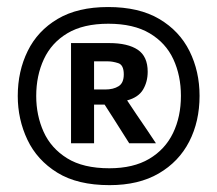

<svg xmlns="http://www.w3.org/2000/svg" viewBox="-20 -767 618 546"><path d="M291.5 -240.5Q200.5 -240.5 143 -276Q85.5 -311.5 58 -369.5Q30.5 -427.5 30.5 -494Q30.5 -564.5 58.8 -622Q87 -679.5 144 -713.2Q201 -747 287.5 -747Q375.5 -747 433 -713Q490.5 -679 519 -621.5Q547.5 -564 547.5 -494.5Q547.5 -421.5 518 -364.2Q488.5 -307 431.5 -273.8Q374.5 -240.5 291.5 -240.5ZM291 -288.5Q359 -288.5 404.2 -315.2Q449.5 -342 472 -388.5Q494.5 -435 494.5 -494.5Q494.5 -552 473 -598.5Q451.5 -645 405.8 -672.2Q360 -699.5 288 -699.5Q217 -699.5 171.8 -672.5Q126.5 -645.5 104.8 -598.8Q83 -552 83 -494Q83 -439 104 -392.2Q125 -345.5 170.8 -317Q216.5 -288.5 291 -288.5ZM182 -359.5V-644.5H290.5Q343.5 -644.5 371.8 -625.5Q400 -606.5 400 -563Q400 -534.5 386.8 -512.2Q373.5 -490 341.5 -481.5L367.5 -442.5Q382 -421 397.5 -398.5Q412.5 -376 423.5 -359.5H347.5Q324 -397 303.5 -429L277.5 -469.5H247.5V-359.5ZM288 -592.5H247.5V-512.5H279Q302.5 -512.5 317.2 -521.8Q332 -531 332 -555.5Q332 -582.5 316 -587.5Q300 -592.5 288 -592.5Z"/></svg>

Font: Heraclito
Style: Bold
Weight: 700
Designer: Kostas Bartsokas (font) & Cristiano Sobral (main changes)
Foundry: Kostas Bartsokas (font) & Cristiano Sobral (main changes)
Version: Version 1.00;July 8, 2020;FontCreator 13.0.0.2655 64-bit